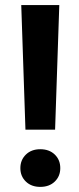

<svg xmlns="http://www.w3.org/2000/svg" viewBox="-20 -731 312 759"><path d="M197.8 -218.3H80.6L64 -710.9H214.4ZM139.2 -141.1Q174.8 -141.1 196.5 -120.1Q218.3 -99.1 218.3 -66.4Q218.3 -34.2 196.5 -13.2Q174.8 7.8 139.2 7.8Q104 7.8 82.3 -13.2Q60.5 -34.2 60.5 -66.4Q60.5 -98.6 82.3 -119.9Q104 -141.1 139.2 -141.1Z"/></svg>

Font: Roboto-o
Style: o-Bold
Weight: 700
Designer: Google
Version: Version 2.134; 2016; ttfautohint (v1.6)